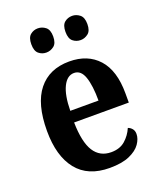

<svg xmlns="http://www.w3.org/2000/svg" viewBox="-141 -841 783 940"><g transform="rotate(-20 250.5 -371.5)"><path d="M268 10Q155 10 97.5 -62Q40 -134 40 -265Q40 -406 97 -477Q154 -548 258 -548Q354 -548 409 -487Q464 -426 464 -307V-259H179Q181 -156 211.5 -108Q242 -60 301 -60Q346 -60 374 -84.5Q402 -109 417 -144Q429 -140 438 -129.5Q447 -119 447 -102Q447 -77 429 -51Q411 -25 371.5 -7.5Q332 10 268 10ZM328 -319Q328 -397 312.5 -442Q297 -487 261 -487Q225 -487 203.5 -443.5Q182 -400 181 -319ZM348 -627Q325 -627 308 -641Q291 -655 291 -690Q291 -725 308 -739Q325 -753 348 -753Q369 -753 387 -739Q405 -725 405 -690Q405 -655 387 -641Q369 -627 348 -627ZM169 -627Q147 -627 130 -641Q113 -655 113 -690Q113 -725 130 -739Q147 -753 169 -753Q191 -753 209 -739Q227 -725 227 -690Q227 -655 209 -641Q191 -627 169 -627Z"/></g></svg>

Font: Noto Serif Khmer Condensed
Style: Bold
Weight: 700
Width: 3
Designer: Danh Hong and the Monotype Design Team
Foundry: Monotype Imaging Inc.
Version: Version 2.004; ttfautohint (v1.8.4.7-5d5b)